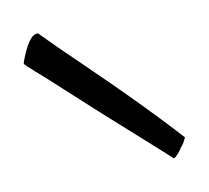

<svg xmlns="http://www.w3.org/2000/svg" viewBox="-27 -759 210 193"><g transform="rotate(-5 77.5 -662.5)"><path d="M142 -594Q142 -594 131.5 -602Q121 -610 105.5 -621.5Q90 -633 71.5 -647Q53 -661 37.5 -673Q22 -685 11 -693Q0 -701 0 -702Q0 -703 1.5 -708Q3 -713 5 -718Q7 -723 10 -727Q13 -731 17 -731Q17 -731 27 -722.5Q37 -714 52.5 -701.5Q68 -689 85.5 -674.5Q103 -660 118 -647Q133 -634 143.5 -624.5Q154 -615 155 -614Q153 -608 150 -604Q148 -600 145.5 -597Q143 -594 142 -594Z"/></g></svg>

Font: Yanone Kaffeesatz Thin
Style: Regular
Weight: 250
Designer: Yanone
Foundry: Yanone Font Production. Not for release.
Version: Version 1.002